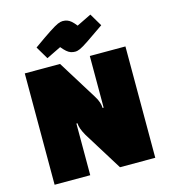

<svg xmlns="http://www.w3.org/2000/svg" viewBox="-122 -943 920 1041"><g transform="rotate(-15 337.5 -423.0)"><path d="M55 0V-625H253L389 -406Q403 -384 408.5 -366.5Q414 -349 414 -335H420V-625H620V0H422L286 -219Q273 -242 267 -259.5Q261 -277 261 -290H255V0ZM350 -668Q337 -668 325.5 -672Q314 -676 302.5 -686Q291 -696 277 -713L195 -673L153 -744Q216 -789 249 -810.5Q282 -832 298 -839Q314 -846 326 -846Q340 -846 351.5 -842Q363 -838 374 -828.5Q385 -819 399 -801L481 -841L523 -770Q460 -726 427 -704Q394 -682 378.5 -675Q363 -668 350 -668Z"/></g></svg>

Font: Changa ExtraBold
Style: Regular
Weight: 800
Designer: Eduardo Rodriguez Tunni
Foundry: Eduardo Rodriguez Tunni
Version: Version 3.002; ttfautohint (v1.8.2)